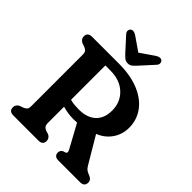

<svg xmlns="http://www.w3.org/2000/svg" viewBox="-245 -1058 1207 1207"><g transform="rotate(45 359.0 -454.5)"><path d="M647.5 -460.5Q647.5 -401 615.2 -354.5Q583 -308 527.5 -286L633 -108Q642 -93 651.5 -85.8Q661 -78.5 677.5 -72.5Q709.5 -61 709.5 -34.5Q709.5 0 670 0H478.5Q440 0 440 -34.5Q440 -52 458 -62.5L474 -67Q489.5 -73 478 -95.5L392.5 -252Q378.5 -250.5 363.5 -250.5Q312.5 -250.5 264.5 -264.5V-119.5Q264.5 -101.5 271.5 -92.5Q278.5 -83.5 292.5 -78L316 -71Q339.5 -59 339.5 -34.5Q339.5 0 300 0H78.5Q39 0 39 -34.5Q39 -60 65.5 -72L86.5 -79Q101 -84.5 108.5 -93.2Q116 -102 116 -119.5V-580.5Q116 -598 108.5 -606.8Q101 -615.5 86.5 -621L65.5 -628Q39 -640 39 -665.5Q39 -700 78.5 -700H315Q422 -700 496.2 -668.5Q570.5 -637 609 -582.8Q647.5 -528.5 647.5 -460.5ZM264.5 -631.5V-326.5Q284 -321 303.8 -319.2Q323.5 -317.5 341 -317.5Q415 -317.5 455.2 -355Q495.5 -392.5 495.5 -461.5Q495.5 -535.5 445 -583.5Q394.5 -631.5 307.5 -631.5ZM409.5 -774.5Q395.5 -759 383.8 -749.5Q372 -740 354.5 -740Q336.5 -740 324.8 -749.5Q313 -759 298.5 -774.5L219 -862Q208 -874 209 -885.2Q210 -896.5 216.5 -902.5Q233.5 -917 261.5 -899L354 -835L447 -899Q475 -917 491.5 -902.5Q498 -896.5 499 -885.2Q500 -874 489 -862Z"/></g></svg>

Font: Fraunces 72pt SuperSoft SemiBold
Style: Regular
Weight: 600
Version: Version 1.000;[b76b70a41]